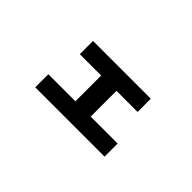

<svg xmlns="http://www.w3.org/2000/svg" viewBox="-24 -736 1048 1048"><g transform="rotate(45 500.0 -212.0)"><path d="M767 -11H232V-112H441V-311H276V-413H722V-311H559V-112H767Z"/></g></svg>

Font: NanumGothicCoding
Style: Bold
Weight: 700
Monospace: yes
Designer: Kwon Bruce; Nicolas Noh; Sung-woo Choi; Go-un Cha; Soo-hyun Park;
Foundry: NHN Corporation
Version: Version 2.000;PS 1;hotconv 1.0.49;makeotf.lib2.0.14853